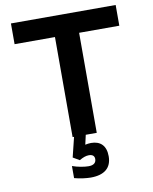

<svg xmlns="http://www.w3.org/2000/svg" viewBox="-97 -742 835 1049"><g transform="rotate(-10 320.5 -217.5)"><path d="M618 -670H37V-555H261V0H269L242 110L278 131C298 119 315 113 331 113C351 113 362 122 362 139C362 160 348 172 320 172C297 172 260 166 230 155V222C261 231 300 235 321 235C396 235 437 202 437 137C437 79 407 49 354 49C342 49 332 51 322 53L334 0H395V-555H618Z"/></g></svg>

Font: LT Wave Alt Bold
Style: Regular
Weight: 700
Designer: Daniel Lyons
Version: Version 2.5 (Glyphs App)